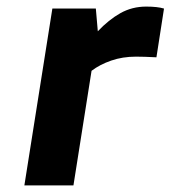

<svg xmlns="http://www.w3.org/2000/svg" viewBox="-20 -563 518 583"><path d="M139 -537H271L277 -468Q310 -503 345.5 -523Q381 -543 424 -543Q458 -543 478 -537L455 -389Q417 -391 393 -391Q352 -391 317.5 -379Q283 -367 258 -348L203 0H54Z"/></svg>

Font: Exo
Style: Bold Italic
Weight: 700
Italic angle: -9°
Designer: Natanael Gama
Foundry: Natanael Gama
Version: Version 1.500; ttfautohint (v1.6)